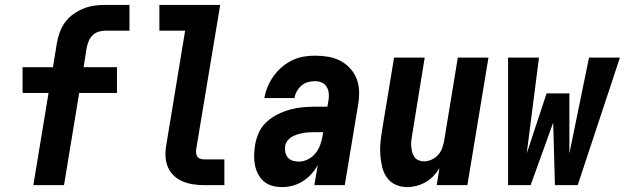

<svg xmlns="http://www.w3.org/2000/svg" viewBox="-20 -755 2548 783"><path d="M116 0 178 -376H72V-481H196L212 -580Q216 -602 224 -624Q232 -646 246 -665Q260 -684 280 -698Q300 -712 321.5 -720.5Q343 -729 365.5 -732Q388 -735 410 -735H508V-630H410Q397 -630 383 -626Q369 -622 358.5 -612Q348 -602 342.5 -589Q337 -576 334 -563L321 -481H457V-376H303L241 0Z M812 0Q789 0 766.5 -3.5Q744 -7 724 -15.5Q704 -24 688.5 -39Q673 -54 664.5 -74Q656 -94 655 -117Q654 -140 658 -163L735 -630H630V-735H878L780 -146Q779 -138 780 -130Q781 -122 785 -116Q789 -110 796.5 -107.5Q804 -105 812 -105H895V0Z M1132 8Q1111 8 1091.5 3Q1072 -2 1057 -14.5Q1042 -27 1033 -44Q1024 -61 1020 -80.5Q1016 -100 1016.5 -121Q1017 -142 1020 -162Q1024 -188 1035 -213Q1046 -238 1066.5 -257Q1087 -276 1112 -288.5Q1137 -301 1162.5 -308Q1188 -315 1214 -317.5Q1240 -320 1266 -320H1315L1319 -342Q1322 -357 1321 -372Q1320 -387 1313 -399.5Q1306 -412 1293 -418Q1280 -424 1264 -424Q1250 -424 1235.5 -420Q1221 -416 1209.5 -406Q1198 -396 1190.5 -382.5Q1183 -369 1181 -355H1058Q1062 -378 1071.5 -401Q1081 -424 1095.5 -444.5Q1110 -465 1129.5 -481.5Q1149 -498 1171.5 -509Q1194 -520 1217.5 -524Q1241 -528 1264 -528Q1292 -528 1318.5 -523.5Q1345 -519 1368 -507Q1391 -495 1408.5 -475.5Q1426 -456 1435 -432Q1444 -408 1444.5 -380.5Q1445 -353 1440 -325L1386 0H1262L1276 -82Q1265 -62 1249.5 -45Q1234 -28 1215 -16Q1196 -4 1174.5 2Q1153 8 1132 8ZM1199 -96Q1218 -96 1236.5 -105.5Q1255 -115 1267.5 -131Q1280 -147 1286.5 -166Q1293 -185 1296 -204L1298 -216H1266Q1254 -216 1242 -215.5Q1230 -215 1218.5 -213Q1207 -211 1195 -207.5Q1183 -204 1172 -198Q1161 -192 1153 -182Q1145 -172 1143 -160Q1141 -147 1143.5 -134.5Q1146 -122 1154 -112.5Q1162 -103 1174 -99.5Q1186 -96 1199 -96Z M1640 8Q1615 8 1593 -2Q1571 -12 1557.5 -31.5Q1544 -51 1538.5 -74.5Q1533 -98 1531 -123Q1529 -148 1531.5 -173Q1534 -198 1538 -223L1587 -520H1712L1661 -206Q1659 -194 1657.5 -182Q1656 -170 1657 -158.5Q1658 -147 1660.5 -136Q1663 -125 1669.5 -115.5Q1676 -106 1686.5 -101.5Q1697 -97 1709 -97Q1724 -97 1739 -103.5Q1754 -110 1765.5 -122Q1777 -134 1782.5 -149Q1788 -164 1791 -179L1847 -520H1972L1886 0H1761L1772 -69Q1762 -52 1747.5 -37Q1733 -22 1715.5 -12Q1698 -2 1678.5 3Q1659 8 1640 8Z M2052 0V-520H2178L2128 -129L2209 -374H2302V-129L2382 -520H2508L2336 0H2243L2236 -255L2144 0Z"/></svg>

Font: Iosevka SS04 Extrabold
Style: Italic
Weight: 800
Italic angle: -9°
Monospace: yes
Designer: Belleve Invis
Foundry: Belleve Invis
Version: Version 19.0.0; ttfautohint (v1.8.4)